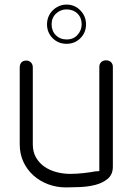

<svg xmlns="http://www.w3.org/2000/svg" viewBox="-20 -818 578 837"><path d="M270 -798Q306 -798 330.5 -772.5Q355 -747 355 -712Q355 -676 330.5 -651.5Q306 -627 270 -627Q234 -627 209.5 -651.5Q185 -676 185 -712Q185 -730 191.5 -745.5Q198 -761 209.5 -772.5Q221 -784 236.5 -791Q252 -798 270 -798ZM270 -777Q244 -777 224.5 -759Q205 -741 205 -712Q205 -683 223.5 -664.5Q242 -646 271 -646Q300 -646 318 -666Q336 -686 336 -712Q336 -741 317.5 -759Q299 -777 270 -777ZM413 -527Q413 -539 421 -547Q429 -555 442 -555Q456 -555 464 -547Q472 -539 472 -527V-92Q472 -57 449.5 -38.5Q427 -20 395.5 -12Q364 -4 328.5 -2.5Q293 -1 268 -1Q227 -1 190.5 -14.5Q154 -28 126 -53Q98 -78 82 -112.5Q66 -147 66 -189V-524Q66 -538 73.5 -546Q81 -554 95 -554Q106 -554 114.5 -546Q123 -538 123 -524V-189Q123 -155 137.5 -130.5Q152 -106 175 -90.5Q198 -75 227 -67.5Q256 -60 286 -60Q314 -60 345 -63.5Q376 -67 396 -71Q398 -71 404.5 -71.5Q411 -72 413 -72Z"/></svg>

Font: VDS
Style: Thin
Weight: 100
Width: 0
Designer: artmaker
Foundry: artmaker
Version: Version 1.000 2012 initial release